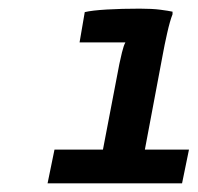

<svg xmlns="http://www.w3.org/2000/svg" viewBox="-20 -904 457 444"><path d="M215 -542 256 -756Q258 -766 262 -782.5Q266 -799 270 -806H164L176 -876Q193 -880 227 -882Q261 -884 303 -884Q332 -884 351 -881.5Q370 -879 379 -877V-871Q373 -856 366.5 -827Q360 -798 357 -781L312 -542ZM417 -558 401 -480H90L106 -558Z"/></svg>

Font: Kufam Medium
Style: Italic
Weight: 500
Italic angle: -11°
Designer: Artur Schmal
Foundry: Original Type
Version: Version 1.301; ttfautohint (v1.8.3)